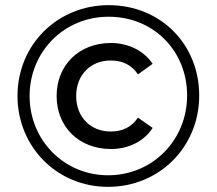

<svg xmlns="http://www.w3.org/2000/svg" viewBox="-20 -723 842 746"><path d="M48 -350C48 -154 200 3 400 3C598 3 754 -151 754 -352C754 -551 604 -703 402 -703C205 -703 48 -551 48 -350ZM95 -350C95 -521 228 -658 402 -658C577 -658 707 -525 707 -352C707 -179 573 -42 400 -42C228 -42 95 -179 95 -350ZM411 -144C480 -144 541 -175 573 -226L516 -266C492 -230 457 -212 410 -212C333 -212 276 -267 276 -350C276 -433 333 -488 410 -488C457 -488 492 -470 516 -434L573 -475C541 -524 480 -556 411 -556C288 -556 200 -471 200 -350C200 -229 288 -144 411 -144Z"/></svg>

Font: Malon Grotesk Med
Style: Regular
Weight: 500
Designer: Julieta Ulanovsky
Foundry: Julieta Ulanovsky
Version: Version 7.200